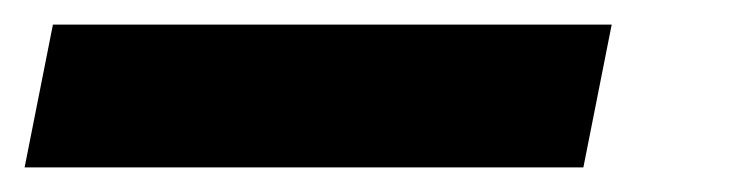

<svg xmlns="http://www.w3.org/2000/svg" viewBox="-81 72 614 156"><path d="M-38 92H416L393 208H-61Z"/></svg>

Font: Piazzolla ExtraBold
Style: Italic
Weight: 800
Italic angle: -11.3°
Designer: Juan Pablo del Peral
Foundry: Huerta Tipografica
Version: Version 1.330